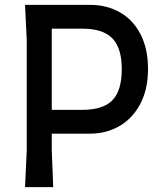

<svg xmlns="http://www.w3.org/2000/svg" viewBox="-20 -770 666 790"><path d="M589 -486Q589 -404 558 -344Q527 -284 472.5 -252Q418 -220 350 -220H193V-150L199 0H83L90 -150V-605L83 -750H351Q419 -750 473 -719.5Q527 -689 558 -629.5Q589 -570 589 -486ZM481 -486Q481 -572 442.5 -612Q404 -652 320 -652H193V-318H318Q404 -318 442.5 -357.5Q481 -397 481 -486Z"/></svg>

Font: Farro
Style: Regular
Weight: 400
Designer: Aceler Chua
Foundry: Grayscale Limited
Version: Version 1.101